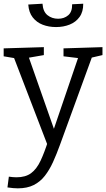

<svg xmlns="http://www.w3.org/2000/svg" viewBox="-26 -789 579 1048"><path d="M14.7 234 22.3 175.3Q34.3 177 44.5 177.8Q54.7 178.7 64 178.7Q113.3 178.7 143.7 156.2Q174 133.7 195.2 88.8Q216.3 44 237.7 -23L235 7L48 -479.7L59 -470.7L-6 -481.7V-525L213.3 -531.7V-488.3L123.3 -472.7L129.3 -481.7L278.3 -57.3L259.7 -61L402.7 -480.3L408.7 -471L320.7 -481.7V-525L533.3 -531.7V-488.3L463.3 -472L477.3 -481L301.3 1.7Q283 52.3 263.5 95.3Q244 138.3 218.8 170.7Q193.7 203 158 221Q122.3 239 71.3 239Q47.7 239 14.7 234ZM280 -641.3Q240.3 -641.3 207.2 -654Q174 -666.7 152.7 -694Q131.3 -721.3 128.3 -764.3L206 -768.7Q208.7 -726 233 -706.3Q257.3 -686.7 291.3 -686.7Q324.3 -686.7 346.5 -705.8Q368.7 -725 367.7 -765.7L428.3 -768.7Q428.7 -724.7 408.3 -696.5Q388 -668.3 354.2 -654.8Q320.3 -641.3 280 -641.3Z"/></svg>

Font: Bitter Thin
Style: Regular
Weight: 100
Designer: Sol Matas, and Bitter project Authors
Foundry: Sol Matas
Version: Version 2.002